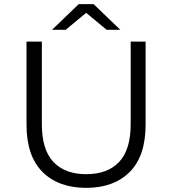

<svg xmlns="http://www.w3.org/2000/svg" viewBox="-20 -901 832 927"><path d="M396 6Q262 6 185 -71Q108 -148 108 -299V-700H182V-302Q182 -178 238 -119Q294 -60 396 -60Q499 -60 555 -119Q611 -178 611 -302V-700H683V-299Q683 -148 606.5 -71Q530 6 396 6ZM231 -757 360 -881H432L561 -757H495L396 -839L297 -757Z"/></svg>

Font: Montserrat
Style: Regular
Weight: 400
Designer: Julieta Ulanovsky
Foundry: Julieta Ulanovsky
Version: Version 9.000; ttfautohint (v1.8.4.7-5d5b)